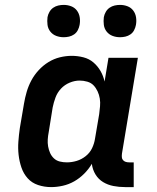

<svg xmlns="http://www.w3.org/2000/svg" viewBox="-20 -756 640 784"><path d="M189 8Q161 8 135.5 -0.5Q110 -9 93 -28Q76 -47 67.5 -72Q59 -97 56 -123.5Q53 -150 55 -177.5Q57 -205 61 -233L78 -333Q82 -357 89 -381Q96 -405 108 -427.5Q120 -450 138 -469.5Q156 -489 178 -502.5Q200 -516 224.5 -522Q249 -528 273 -528Q297 -528 320.5 -522Q344 -516 361.5 -501Q379 -486 390.5 -466Q402 -446 407 -423L423 -520H543L478 -129Q477 -121 477.5 -114Q478 -107 482.5 -102Q487 -97 493.5 -95Q500 -93 508 -93H526V8H491Q466 8 443 3.5Q420 -1 401 -12.5Q382 -24 370 -43.5Q358 -63 355 -87Q342 -65 323.5 -46.5Q305 -28 283 -15.5Q261 -3 236.5 2.5Q212 8 189 8ZM253 -93Q273 -93 293 -99Q313 -105 330 -118.5Q347 -132 356 -151Q365 -170 368 -190L385 -290Q387 -306 388.5 -322Q390 -338 387.5 -353.5Q385 -369 378.5 -383Q372 -397 362 -407.5Q352 -418 336.5 -422.5Q321 -427 305 -427Q285 -427 264.5 -418.5Q244 -410 229 -394Q214 -378 206.5 -357.5Q199 -337 195 -317L179 -217Q176 -202 175 -187Q174 -172 176.5 -158Q179 -144 184.5 -131.5Q190 -119 200 -109.5Q210 -100 224 -96.5Q238 -93 253 -93ZM470 -604Q454 -604 439.5 -609.5Q425 -615 415.5 -627Q406 -639 404 -654.5Q402 -670 404 -686Q406 -697 412 -707.5Q418 -718 427.5 -724.5Q437 -731 448 -733.5Q459 -736 470 -736Q486 -736 500.5 -730.5Q515 -725 524 -713Q533 -701 535.5 -685.5Q538 -670 535 -654Q533 -643 527.5 -632.5Q522 -622 512.5 -615.5Q503 -609 492 -606.5Q481 -604 470 -604ZM240 -604Q224 -604 209.5 -609.5Q195 -615 185.5 -627Q176 -639 174 -654.5Q172 -670 174 -686Q176 -697 182 -707.5Q188 -718 197.5 -724.5Q207 -731 218 -733.5Q229 -736 240 -736Q256 -736 270.5 -730.5Q285 -725 294 -713Q303 -701 305.5 -685.5Q308 -670 305 -654Q303 -643 297.5 -632.5Q292 -622 282.5 -615.5Q273 -609 262 -606.5Q251 -604 240 -604Z"/></svg>

Font: Iosevka Etoile
Style: Bold Italic
Weight: 700
Italic angle: -9°
Designer: Belleve Invis
Foundry: Belleve Invis
Version: Version 28.1.0; ttfautohint (v1.8.4)